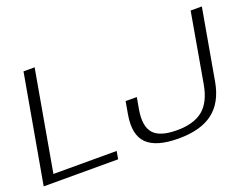

<svg xmlns="http://www.w3.org/2000/svg" viewBox="-105 -897 1478 1127"><g transform="rotate(-20 634.0 -334.0)"><path d="M-1 0 118.5 -675H188L77.5 -49H472.5L464 0ZM840.5 7Q702 7 644.8 -49Q587.5 -105 608 -226L622 -306H692L679 -233Q662 -133 701.5 -87.5Q741 -42 847.5 -42Q954 -42 1011 -89.2Q1068 -136.5 1086.5 -241L1162.5 -675H1232.5L1154.5 -233Q1132.5 -110 1055.5 -51.5Q978.5 7 840.5 7Z"/></g></svg>

Font: Anybody ExtraExpanded Light
Style: Italic
Weight: 300
Width: 8
Italic angle: -10°
Designer: Tyler Finck
Foundry: Etcetera Type Company
Version: Version 1.010; ttfautohint (v1.8.3) -l 8 -r 50 -G 200 -x 14 